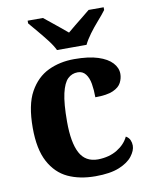

<svg xmlns="http://www.w3.org/2000/svg" viewBox="-86 -830 706 903"><g transform="rotate(-10 266.5 -378.0)"><path d="M297 10Q221.8 10 165.9 -16Q110 -42 77.5 -102.5Q45 -163 45 -265Q45 -375 79 -436Q113 -497 168.6 -523.5Q224.3 -550 293 -550Q362 -550 406.3 -535.6Q450.6 -521.3 472.8 -497.1Q495 -473 495 -444Q495 -423 484.6 -402.5Q474.1 -381.9 445.1 -369Q416 -356 360 -356Q360 -391 355 -420.5Q350 -450 336 -468Q322 -486 298.4 -486Q270.4 -486 250.7 -467Q231 -448 220 -400.3Q209 -352.6 209 -265.5Q209 -166 235.5 -116Q262 -66 322 -66Q376 -67 414.2 -90.4Q452.4 -113.8 469 -149Q483 -141 488.5 -128.4Q494 -115.7 494 -101.9Q494 -78 473.5 -51.5Q453 -25 410.1 -7.5Q367.3 10 297 10ZM221 -606Q210 -629 189.5 -655.5Q169 -682 147 -708Q125 -734 109 -753V-766H182Q196 -755 215.5 -739Q235 -723 255.5 -706.5Q276 -690 291 -677Q306 -690 326.5 -706.5Q347 -723 367 -739Q387 -755 400 -766H472V-753Q458 -734 435 -708Q412 -682 392.5 -655.5Q373 -629 362 -606Z"/></g></svg>

Font: Noto Serif Hentaigana EL
Style: Regular
Weight: 400
Designer: Kazuhiro Yamada
Foundry: nipponia
Version: Version 1.000